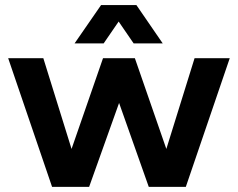

<svg xmlns="http://www.w3.org/2000/svg" viewBox="-20 -726 924 746"><path d="M504 -500 626.3 -147.3 736 -500H872.7L702 0H558L442.7 -326L326.3 0H182.3L11.7 -500H148.3L258 -147.3L380.3 -500ZM510 -706.3 612.3 -557.3H499.3L441 -642.3L382.7 -557.3H269.7L372.7 -706.3Z"/></svg>

Font: Nata Sans
Style: Regular
Weight: 400
Designer: Daniel Uzquiano Cruz
Version: Version 1.001